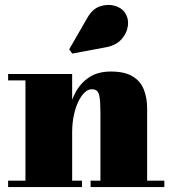

<svg xmlns="http://www.w3.org/2000/svg" viewBox="-20 -761 702 781"><path d="M273.5 -460V-26H313.5V0H13V-26H83.5V-434H13V-460ZM578.5 -319.5V-26H648.5V0H348.5V-26H388.5V-302.5Q388.5 -344.5 385.2 -364.8Q382 -385 374.2 -391.5Q366.5 -398 352.5 -398Q338.5 -398 324.2 -384.8Q310 -371.5 298.5 -347.5Q287 -323.5 280.2 -291.5Q273.5 -259.5 273.5 -222.5H250Q250 -261 258.5 -304Q267 -347 287 -384.8Q307 -422.5 342.2 -446.2Q377.5 -470 431 -470Q487 -470 519.2 -450.5Q551.5 -431 565 -397Q578.5 -363 578.5 -319.5ZM273.5 -543 261.5 -560.5 335 -688Q355.5 -724.5 386.2 -735Q417 -745.5 445.5 -737.8Q474 -730 487.5 -710.5Q504 -686.5 500.2 -656.2Q496.5 -626 474.2 -601.2Q452 -576.5 412.5 -569Z"/></svg>

Font: Bodoni Moda 9pt Black
Style: Regular
Weight: 900
Designer: Owen Earl
Foundry: indestructible type
Version: Version 2.005